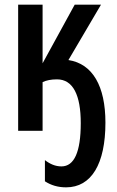

<svg xmlns="http://www.w3.org/2000/svg" viewBox="-20 -562 503 825"><path d="M433 -35C433 -192 378 -288 274 -304L414 -542H301L163 -290V-542H58V0H163V-209C179 -217 200 -221 225 -221C294 -221 327 -153 327 -33C327 91 299 153 244 153C218 153 195 143 173 126V217C199 234 229 243 264 243C373 243 433 142 433 -35Z"/></svg>

Font: Noto Sans Display Condensed Medium
Style: Regular
Weight: 500
Width: 3
Designer: Monotype Design Team
Foundry: Monotype Imaging Inc.
Version: Version 1.900